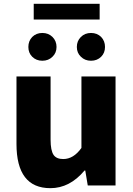

<svg xmlns="http://www.w3.org/2000/svg" viewBox="-20 -968 694 1002"><path d="M66 -217V-569H244V-239Q244 -182 260 -159Q275 -138 310 -138Q364 -138 405 -196V-569H583V0H438L425 -78H421Q344 14 243 14Q66 14 66 -217ZM148 -672Q128 -692 128 -723Q128 -754 148 -775Q169 -796 201 -796Q233 -796 254 -775Q275 -754 275 -723Q275 -692 254 -672Q233 -651 201 -651Q169 -651 148 -672ZM156 -948H500V-866H156ZM402 -672Q381 -692 381 -723Q381 -754 402 -775Q423 -796 455 -796Q487 -796 508 -775Q528 -754 528 -723Q528 -692 508 -672Q487 -651 455 -651Q423 -651 402 -672Z"/></svg>

Font: KaiGen Gothic KR Heavy
Style: Heavy
Weight: 900
Designer: Ryoko NISHIZUKA  (kana & ideographs); Paul D. Hunt (Latin, Greek & Cyrillic); Wenlong ZHANG  (bopomofo); Sandoll Communi
Foundry: Adobe Systems Incorporated
Version: Version 1.002 March 28, 2018